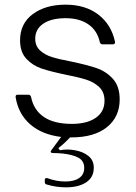

<svg xmlns="http://www.w3.org/2000/svg" viewBox="-20 -579 583 823"><path d="M230 56 237 65Q252 62 268 62Q285 62 301 65Q336 71 359 89.5Q382 108 382 140Q382 181 349.5 202.5Q317 224 263 224Q221 224 181 212Q172 211 172 201V192Q172 187 175.5 185Q179 183 184 185Q222 199 260 199Q298 199 319.5 184Q341 169 341 141Q341 111 317 97.5Q293 84 248 79Q226 77 207 77Q200 77 198 73.5Q196 70 200 65L242 8Q160 -2 109.5 -46Q59 -90 47 -162V-165Q47 -173 56 -173H102Q110 -173 113 -164Q124 -108 167.5 -78Q211 -48 288 -48Q353 -48 390.5 -74Q428 -100 428 -147Q428 -184 405.5 -205.5Q383 -227 350 -237.5Q317 -248 261 -259Q198 -272 159 -285Q120 -298 93 -327Q66 -356 66 -406Q66 -478 120.5 -518.5Q175 -559 261 -559Q346 -559 401.5 -516.5Q457 -474 473 -400V-398Q473 -389 464 -389H419Q411 -389 408 -398Q397 -448 359 -474.5Q321 -501 261 -501Q200 -501 165.5 -477.5Q131 -454 131 -413Q131 -382 151.5 -363Q172 -344 202.5 -334.5Q233 -325 286 -315Q353 -301 394 -287Q435 -273 464 -241Q493 -209 493 -153Q493 -78 438.5 -34Q384 10 285 10H280Q257 35 230 56Z"/></svg>

Font: Open Sauce Two Light
Style: Regular
Weight: 300
Designer: Alfredo Marco Pradil
Foundry: Creative Sauce Fz LLC
Version: Version 1.477